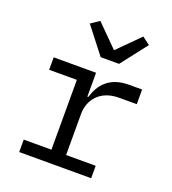

<svg xmlns="http://www.w3.org/2000/svg" viewBox="-140 -878 879 983"><g transform="rotate(20 300.0 -386.5)"><path d="M77.1 0H469.1V-67.8H307.9V-290.8C307.9 -371.1 361.2 -436.1 462 -436.1H558.9V-516H486.9C378.9 -516 333.1 -453.8 312.9 -386H307.9V-516H77.1V-448.2H228V-67.8H77.1ZM191.8 -741.8 302.9 -599.1H403.1L513.8 -741.8L471.9 -773.1L354.8 -655.9L237.9 -773.1Z"/></g></svg>

Font: Margiela Mono
Style: Regular
Weight: 400
Designer: Mike Abbink, Paul van der Laan, Pieter van Rosmalen
Foundry: Bold Monday
Version: Version 2.003 2021